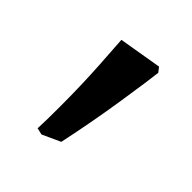

<svg xmlns="http://www.w3.org/2000/svg" viewBox="-87 -707 350 350"><g transform="rotate(45 88.0 -531.5)"><path d="M54 -415Q55 -434 55 -470Q55 -527 52 -575.5Q49 -624 48 -637L131 -651L138 -642Q136 -623 126 -558Q116 -493 102 -428L67 -412Z"/></g></svg>

Font: Alegreya Medium
Style: Regular
Weight: 500
Designer: Juan Pablo del Peral
Foundry: Huerta Tipografica
Version: Version 2.007; ttfautohint (v1.6)